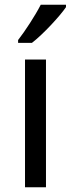

<svg xmlns="http://www.w3.org/2000/svg" viewBox="-20 -786 298 806"><path d="M56 -606H114C161 -642 232 -719 257 -756V-766H151C128 -721 85 -655 56 -618ZM173 0V-536H85V0Z"/></svg>

Font: Noto Sans Osage
Style: Regular
Weight: 400
Designer: Monotype Design Team
Foundry: Monotype Imaging Inc.
Version: Version 2.002